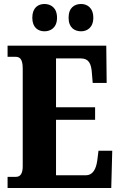

<svg xmlns="http://www.w3.org/2000/svg" viewBox="-20 -943 603 963"><path d="M387 -786C416 -786 448 -804 448 -854C448 -905 416 -923 387 -923C354 -923 324 -905 324 -854C324 -804 354 -786 387 -786ZM203 -786C234 -786 266 -804 266 -854C266 -905 234 -923 203 -923C172 -923 142 -905 142 -854C142 -804 172 -786 203 -786ZM18 0H538L543 -187H474L468 -139C462 -95 446 -64 410 -64H261V-342H457V-405H261V-650H385C424 -650 438 -626 441 -575L445 -527H515L513 -714H18V-658H58C76 -658 94 -651 94 -600V-109C94 -74 83 -56 60 -56H18Z"/></svg>

Font: Noto Serif Devanagari ExtraCondensed Black
Style: Regular
Weight: 900
Width: 2
Designer: Universal Thirst, Indian Type Foundry and the Monotype Design Team
Foundry: Monotype Imaging Inc.
Version: Version 2.004